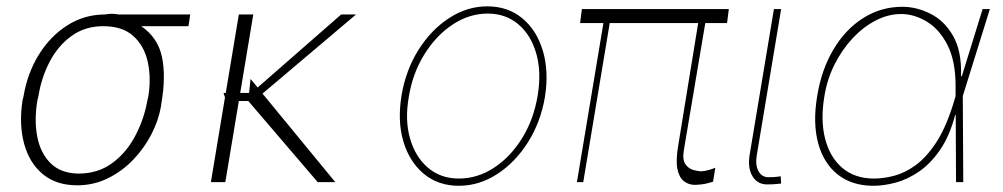

<svg xmlns="http://www.w3.org/2000/svg" viewBox="-20 -574 3162 605"><path d="M51.1 -258.5 54 -269.9Q66.1 -342.7 102.1 -401.3Q138.1 -459.9 192.1 -494.1Q246.1 -528.4 311.1 -528.4Q333.8 -532.7 353 -528.4H579.5L573.9 -491.5H425.1Q477.6 -455.3 490.4 -394.5Q503.2 -333.8 488.6 -248.6L487.2 -238.6Q479.8 -195.3 457.4 -151.5Q435 -107.6 400 -71Q365.1 -34.4 320.1 -12.3Q275.2 9.9 223 9.9Q157 9.9 114.5 -25.6Q72.1 -61.1 55.8 -122Q39.4 -182.9 51.1 -258.5ZM100.9 -269.9 98 -258.5Q87.4 -197.8 97.1 -144.9Q106.9 -92 139.4 -59.7Q171.9 -27.3 228.7 -27Q288.7 -27.3 333.1 -59.7Q377.5 -92 405.7 -144.9Q433.9 -197.8 444.6 -258.5L447.4 -269.9Q456.7 -328.8 445.5 -379.3Q434.3 -429.7 400 -460.6Q365.8 -491.5 305.4 -491.5Q247.9 -491.5 205.3 -460.6Q162.6 -429.7 136.4 -379.3Q110.1 -328.8 100.9 -269.9Z M778.1 -528.4 736.9 -281.2H764.9L769.5 -325.3L791.9 -298.3L1055 -528.4H1101.9L807.2 -279.1L1036.6 0H981.2L762.4 -255.7H732.6L690 0H644.5L688.9 -267L684.3 -281.2H691.4L732.6 -528.4Z M1425.8 11.4Q1361.2 11.4 1315.9 -25.9Q1270.6 -63.2 1251.2 -127.8Q1231.9 -192.5 1245.4 -274.1Q1258.9 -353.7 1298.8 -417.1Q1338.8 -480.5 1395.4 -517.2Q1452.1 -554 1515.3 -554Q1580.6 -554 1625.9 -516.3Q1671.2 -478.7 1690.5 -414.1Q1709.9 -349.4 1697.1 -268.5Q1683.6 -188.9 1643.5 -125.5Q1603.3 -62.1 1546.5 -25.4Q1489.7 11.4 1425.8 11.4ZM1425.8 -11.4Q1484.7 -11.4 1536.9 -45.6Q1589.1 -79.9 1625.7 -139.4Q1662.3 -198.9 1674.4 -274.1Q1686.4 -347.3 1669.7 -405.5Q1653.1 -463.8 1613.3 -497.5Q1573.5 -531.2 1516.7 -531.2Q1458.5 -531.2 1406.2 -496.6Q1354 -462 1317.1 -402.5Q1280.2 -343 1268.1 -268.5Q1255.3 -195.3 1272.2 -137.1Q1289.1 -78.8 1329 -45.1Q1369 -11.4 1425.8 -11.4Z M2276.6 -545.5 2271 -501.4H2202.4L2134.6 -99.4Q2130 -70 2140.1 -56.1Q2150.2 -42.3 2164.8 -38.4Q2179.3 -34.4 2188.6 -34.1Q2199.6 -34.4 2213.4 -38.4Q2227.3 -42.3 2234 -45.5L2226.9 -1.4Q2223.4 -0.4 2208.3 3.7Q2193.2 7.8 2168.7 8.5Q2149.5 8.2 2134.8 -3.2Q2120 -14.6 2114.5 -41.9Q2109 -69.2 2117.5 -117.9L2180 -501.4H1901.3L1817.8 0H1797.9L1881.4 -501.4H1807.9L1813.6 -545.5Z M2418.7 -545.5H2441.4L2364.7 -85.2Q2359.4 -54.3 2369.9 -35Q2380.3 -15.6 2401.6 -15.6Q2418.7 -15.6 2428.8 -17Q2438.9 -18.5 2440 -18.5L2441.4 4.3Q2439.3 4.3 2427.9 5.7Q2416.5 7.1 2397.4 7.1Q2366.5 7.1 2351 -18.8Q2335.6 -44.7 2342 -85.2Z M2729.8 11.4Q2663 10.7 2619 -24.7Q2574.9 -60 2557.9 -123.4Q2540.8 -186.8 2555 -271.3Q2568.5 -355.1 2606.4 -418.5Q2644.2 -481.9 2700.1 -517.2Q2756 -552.6 2823.5 -552.6Q2868.3 -552.6 2911.9 -530.7Q2955.6 -508.9 2983.3 -460.8Q3011 -412.6 3008.2 -333.8H3010.7L3076.3 -545.5H3099.1L3013.8 -271.3L3015.3 0H2992.5L2991.5 -211.6H2989.7Q2972.3 -145.6 2942.5 -102.1Q2912.6 -58.6 2876.2 -33.6Q2839.8 -8.5 2801.8 1.6Q2763.8 11.7 2729.8 11.4ZM2991.1 -271V-302.6Q2991.1 -382.1 2965.4 -432.4Q2939.6 -482.6 2900 -506.2Q2860.4 -529.8 2819.2 -529.8Q2778.8 -529.8 2739.3 -509.4Q2699.9 -489 2666.5 -453.3Q2633.2 -417.6 2609.7 -370.9Q2586.3 -324.2 2577.8 -271.3Q2565 -196 2579.9 -137.3Q2594.8 -78.5 2634.2 -44.9Q2673.7 -11.4 2734 -11.4Q2763.8 -11.4 2797.4 -20.1Q2831 -28.8 2864.7 -53.1Q2898.4 -77.4 2928.8 -123.2Q2959.2 -169 2982.6 -242.9Z"/></svg>

Font: Inter Thin  BETA
Style: Italic
Weight: 100
Italic angle: -9.39999°
Designer: Rasmus Andersson
Foundry: rsms
Version: Version 3.011;git-f93a4a705